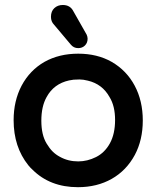

<svg xmlns="http://www.w3.org/2000/svg" viewBox="-20 -737 634 778"><path d="M335 -580.1Q335 -563.5 324.2 -552.7Q313.5 -542 296.9 -542Q278.3 -542 266.6 -556.6L199.2 -636.7Q186.5 -649.4 186.5 -668.9Q186.5 -691.4 200.2 -704.1Q213.9 -716.8 234.4 -716.8Q264.6 -716.8 277.3 -691.4Q329.1 -599.6 331.1 -596.7Q335 -587.9 335 -580.1ZM94.7 -67.4Q35.2 -141.6 35.2 -250Q35.2 -328.1 67.4 -389.6Q100.6 -452.1 160.2 -486.3Q219.7 -519.5 296.9 -519.5Q374 -519.5 432.6 -486.3Q493.2 -451.2 525.9 -389.6Q558.6 -328.1 558.6 -249Q558.6 -169.9 526.4 -109.4Q492.2 -45.9 432.6 -12.2Q373 21.5 295.9 21.5Q182.6 21.5 111.3 -49.8Q102.5 -57.6 94.7 -67.4ZM423.8 -343.8Q394.5 -396.5 335.9 -410.2Q317.4 -415 302.2 -415Q287.1 -415 278.3 -414.1Q269.5 -413.1 259.8 -411.1Q198.2 -397.5 168.9 -343.8Q147.5 -305.7 147.5 -248Q147.5 -190.4 168.9 -155.3Q180.7 -135.7 193.4 -123Q206.1 -110.4 222.7 -101.6Q255.9 -83 296.9 -83Q334 -83 369.1 -100.6Q404.3 -118.2 425.3 -156.2Q446.3 -194.3 446.3 -251Q446.3 -307.6 423.8 -343.8Z"/></svg>

Font: FakePearl
Style: SemiBold
Weight: 400
Version: Version 1.2